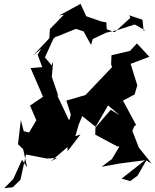

<svg xmlns="http://www.w3.org/2000/svg" viewBox="-20 -948 813 1004"><path d="M314 -871 241 -796 238 -748 152 -657 273 -757 275 -756 377 -797 417 -784 456 -713 465 -744 535 -777 595 -791 684 -820 738 -790 731 -787 725 -845 655 -868 662 -855 580 -780 538 -795 536 -831 509 -836 431 -863 401 -928 290 -867ZM661 -1 699 -29 745 -109 773 -93 706 -176 672 -264 683 -289 692 -294 623 -422 684 -454 698 -502 663 -614 761 -651 696 -721 660 -682 563 -659 561 -612 566 -597C520 -548 473 -499 427 -451L327 -422L350 -350L324 -220L381 -348L340 -321L277 -454L286 -444L251 -546L258 -627L250 -606L215 -648L277 -784L195 -692L177 -662L201 -597L140 -592L205 -442L137 -396L170 -319L132 -255L104 -262L89 -320L74 -194L101 -168L122 -73L95 -112L49 -11L2 36L47 31L87 -8L116 -140L225 -119L278 -122L246 -104L333 -179L334 -158L401 -245L374 -236L391 -295L410 -341L480 -285L545 -397L605 -346L559 -374L479 -281L478 -244L590 -184L604 -181L565 -116L511 -76L605 -93L738 -110L616 -14Z"/></svg>

Font: Hussar Lance
Style: ExBdObl
Weight: 700
Foundry: Cannot Into Space Fonts, PlusOne Fonts
Version: Version 2.270